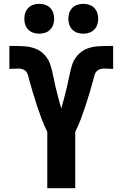

<svg xmlns="http://www.w3.org/2000/svg" viewBox="-20 -983 640 1003"><path d="M227 0V-294Q211 -326 198 -360.5Q185 -395 173.5 -429.5Q162 -464 152 -498.5Q142 -533 132 -568V-569Q129 -580 126 -591Q123 -602 116 -610Q109 -618 98 -621.5Q87 -625 76 -625Q64 -625 52.5 -624Q41 -623 29 -623V-743H50Q79 -743 109 -741Q139 -739 166 -728.5Q193 -718 213.5 -695.5Q234 -673 243 -645Q252 -617 257.5 -588Q263 -559 270 -530Q277 -501 284.5 -472.5Q292 -444 300 -416Q308 -444 315.5 -472.5Q323 -501 330 -530Q337 -559 342.5 -588Q348 -617 357 -645Q366 -673 386.5 -695.5Q407 -718 434 -728.5Q461 -739 491 -741Q521 -743 550 -743H571V-623Q559 -623 547.5 -624Q536 -625 524 -625Q513 -625 502 -621.5Q491 -618 484 -610Q477 -602 474 -591Q471 -580 468 -569V-568Q458 -533 448 -498.5Q438 -464 426.5 -429.5Q415 -395 402 -360.5Q389 -326 373 -294V0ZM415 -807Q399 -807 384 -812Q369 -817 358 -828Q347 -839 342 -854Q337 -869 337 -885Q337 -901 342 -916Q347 -931 358 -942Q369 -953 384 -958Q399 -963 415 -963Q431 -963 446 -958Q461 -953 472 -942Q483 -931 488 -916Q493 -901 493 -885Q493 -869 488 -854Q483 -839 472 -828Q461 -817 446 -812Q431 -807 415 -807ZM185 -807Q169 -807 154 -812Q139 -817 128 -828Q117 -839 112 -854Q107 -869 107 -885Q107 -901 112 -916Q117 -931 128 -942Q139 -953 154 -958Q169 -963 185 -963Q201 -963 216 -958Q231 -953 242 -942Q253 -931 258 -916Q263 -901 263 -885Q263 -869 258 -854Q253 -839 242 -828Q231 -817 216 -812Q201 -807 185 -807Z"/></svg>

Font: Iosevka Heavy Extended
Style: Regular
Weight: 900
Width: 7
Monospace: yes
Designer: Belleve Invis
Foundry: Belleve Invis
Version: Version 32.5.0; ttfautohint (v1.8.4)